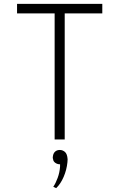

<svg xmlns="http://www.w3.org/2000/svg" viewBox="-20 -720 617 991"><path d="M314 -651V0H262V-651H68V-700H508V-651ZM255 244Q267 227 277.5 198.5Q288 170 290 140Q290 128 290 128Q276 128 265.5 120.5Q255 113 254 102Q251 96 253 87Q255 71 264.5 62.5Q274 54 289 54Q303 54 315 64Q327 74 329 102Q329 107 328.5 110Q328 113 328 118Q324 157 308.5 193Q293 229 270 251Q266 249 262.5 247.5Q259 246 255 244Z"/></svg>

Font: Transpass ExtraLight
Style: Regular
Weight: 200
Designer: Delve Withrington
Foundry: Delve Fonts
Version: Version 1.001;December 18, 2019;FontCreator 12.0.0.2547 64-b